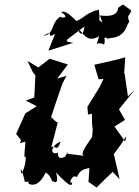

<svg xmlns="http://www.w3.org/2000/svg" viewBox="-20 -804 621 857"><path d="M270 -104C223 -82 247 -139 235 -120C192 -115 220 -165 251 -171C231 -122 231 -157 209 -147L238 -258L231 -260L208 -281L228 -342L259 -432L277 -466L235 -453L283 -516L202 -542L151 -503L103 -532L127 -481L138 -468L133 -369L95 -355L144 -330L93 -298L52 -206L73 -180C74 -162 54 -161 93 -172C94 -149 82 -89 96 -104C92 -48 77 -38 77 -25C67 -62 76 -60 91 8C151 5 95 -2 109 17C135 28 161 14 184 -34C209 -21 214 16 217 5C237 19 239 -4 230 -34C293 32 302 29 302 9C281 24 304 -32 323 -13C335 -39 345 -48 379 -54L375 8L411 33C435 10 458 -14 483 -37L514 -4L488 -116L519 -158L544 -197L539 -172L491 -239L538 -269L511 -316L581 -403L551 -374L536 -478L534 -472L538 -532L539 -548L498 -537L401 -515L420 -450L442 -452L425 -416L370 -327L373 -292L390 -297L391 -249L394 -225L391 -192C345 -128 339 -110 360 -108C288 -118 267 -115 283 -126ZM437 -703C413 -723 430 -696 421 -761C368 -749 355 -724 322 -710C302 -727 274 -760 253 -750C297 -721 251 -723 249 -730C204 -699 225 -652 174 -644C229 -679 178 -624 226 -653L196 -578L307 -613C251 -620 280 -624 357 -686C351 -627 323 -666 335 -671C362 -638 378 -617 422 -642C409 -583 400 -623 444 -606C455 -622 433 -649 464 -630C460 -640 520 -621 546 -686C561 -699 531 -666 557 -707C545 -741 557 -728 566 -757L529 -784L507 -769C505 -730 460 -731 426 -735Z"/></svg>

Font: Asimov Aggro
Style: CondIt
Weight: 500
Designer: Google
Version: Version 2.000980; 2014